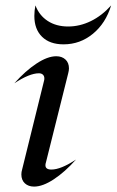

<svg xmlns="http://www.w3.org/2000/svg" viewBox="-20 -684 431 710"><path d="M59 -39Q59 -48 62 -58L143 -386Q144 -389 144 -394Q144 -403 138.5 -408Q133 -413 124 -413Q89 -413 33 -376Q74 -422 115 -449Q156 -476 188 -476Q209 -476 222 -464Q235 -452 235 -431Q235 -423 232 -412L150 -84Q148 -78 148 -73Q148 -57 170 -57Q205 -57 261 -94Q220 -48 179 -21Q138 6 106 6Q85 6 72 -6Q59 -18 59 -39ZM107 -625Q107 -645 111 -664Q125 -627 156.5 -606.5Q188 -586 232 -586Q275 -586 316 -606Q357 -626 391 -664Q371 -598 323.5 -559Q276 -520 215 -520Q164 -520 135.5 -548Q107 -576 107 -625Z"/></svg>

Font: Srisakdi
Style: Bold
Weight: 700
Designer: Cadson Demak Co.,Ltd.
Foundry: Cadson Demak Co.,Ltd.
Version: Version 1.000